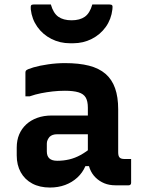

<svg xmlns="http://www.w3.org/2000/svg" viewBox="-20 -831 640 861"><path d="M510 -341Q510 -316 510 -292.5Q510 -269 510 -244.5Q510 -220 510 -195.5Q510 -171 510 -148Q510 -140 511.5 -134Q513 -128 517 -124Q520 -121 525.5 -119.5Q531 -118 538 -118Q541 -118 543.5 -118Q546 -118 549 -118H568Q568 -91 568 -64.5Q568 -38 568 -11Q568 -6 565 -3Q562 0 557 0Q552 0 532.5 0Q513 0 498 0Q470 0 448 -9Q426 -18 409 -34.5Q392 -51 383 -74Q374 -97 374 -126Q374 -157 374 -189Q374 -221 374 -252Q374 -269 374 -284.5Q374 -300 374 -316Q374 -332 374 -348Q374 -377 364.5 -393.5Q355 -410 332 -417Q309 -424 271 -424Q243 -424 216.5 -421Q190 -418 164.5 -413Q139 -408 113 -399H94Q94 -426 94 -453Q94 -480 94 -506Q94 -510 95 -512Q96 -514 97 -515Q103 -521 130.5 -529Q158 -537 196 -542.5Q234 -548 271 -548Q334 -548 379 -536.5Q424 -525 453 -500Q482 -475 496 -435.5Q510 -396 510 -341ZM190 -152Q190 -131 201.5 -120.5Q213 -110 237 -110Q264 -110 290 -116Q316 -122 341.5 -136Q367 -150 393 -172V-86H363Q350 -56 326.5 -34.5Q303 -13 272 -1.5Q241 10 204 10Q158 10 124.5 -8Q91 -26 73 -58.5Q55 -91 55 -134V-169Q55 -202 66 -228Q77 -254 97.5 -273Q118 -292 147 -302.5Q176 -313 212 -313Q247 -313 280.5 -313Q314 -313 344.5 -313Q375 -313 402 -313Q411 -313 415.5 -297Q420 -281 421 -261.5Q422 -242 422 -229Q390 -229 360 -229Q330 -229 299.5 -229Q269 -229 237 -229Q225 -229 216.5 -226Q208 -223 202 -217Q197 -211 193.5 -203.5Q190 -196 190 -187ZM301 -740Q338 -740 360.5 -756Q383 -772 394 -811Q413 -811 431.5 -811Q450 -811 470 -811Q480 -811 483 -807Q486 -803 484 -789Q479 -745 454.5 -710.5Q430 -676 391.5 -656.5Q353 -637 308 -637H294Q249 -637 210.5 -656.5Q172 -676 147.5 -710.5Q123 -745 118 -789Q117 -803 119.5 -807Q122 -811 132 -811Q152 -811 170.5 -811Q189 -811 208 -811Q219 -772 241.5 -756Q264 -740 301 -740Z"/></svg>

Font: RecMonoLinear Nerd Font Mono
Style: Bold
Weight: 700
Monospace: yes
Version: Version 1.085; ttfautohint (v1.8.4.7-5d5b);Nerd Fonts 3.2.1